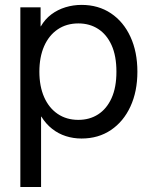

<svg xmlns="http://www.w3.org/2000/svg" viewBox="-20 -545 605 769"><path d="M61.5 204.1V-515.6H142.6V-439.5H143.6Q160.2 -468.3 185.5 -487.3Q210.9 -506.3 242.2 -515.9Q273.4 -525.4 306.6 -525.4Q374 -525.4 424.3 -491.7Q474.6 -458 502.4 -397.7Q530.3 -337.4 530.3 -257.8Q530.3 -178.7 502.4 -118.4Q474.6 -58.1 424.3 -24.2Q374 9.8 306.6 9.8Q273.4 9.8 243.7 0.2Q213.9 -9.3 189 -28.8Q164.1 -48.3 145.5 -78.1H144.5V204.1ZM293.9 -64.9Q338.9 -64.9 373 -86.9Q407.2 -108.9 426.8 -151.9Q446.3 -194.8 446.3 -257.8Q446.3 -321.3 426.8 -364.3Q407.2 -407.2 373 -429.2Q338.9 -451.2 293.9 -451.2Q246.1 -451.2 210.9 -427.2Q175.8 -403.3 156.7 -359.9Q137.7 -316.4 137.7 -257.8Q137.7 -199.7 156.7 -156.2Q175.8 -112.8 210.9 -88.9Q246.1 -64.9 293.9 -64.9Z"/></svg>

Font: Inter Khmer Looped
Style: Regular
Weight: 400
Designer: Rasmus Andersson, Sovichet Tep
Foundry: Anagata Design
Version: Version 1.000